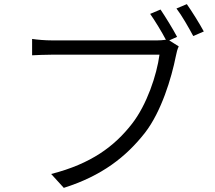

<svg xmlns="http://www.w3.org/2000/svg" viewBox="-20 -875 1040 927"><path d="M835 -697C815 -735 778 -795 755 -829L705 -808C728 -775 760 -723 781 -683C766 -681 752 -680 740 -680H231C198 -680 162 -683 135 -687V-608C160 -609 192 -611 231 -611H750C737 -513 689 -369 617 -277C533 -169 420 -84 227 -35L288 32C472 -26 589 -118 680 -234C759 -336 808 -498 829 -604C833 -623 836 -637 843 -651L797 -680ZM832 -834C858 -800 891 -742 913 -701L964 -723C943 -762 906 -821 882 -855Z"/></svg>

Font: Genne Gothic Normal
Style: Regular
Weight: 350
Designer: Ryoko NISHIZUKA (kana & ideographs); Paul D. Hunt (Latin, Greek & Cyrillic); Wenlong ZHANG (bopomofo); Sandoll Communica
Foundry: Adobe Systems Incorporated
Version: Version 1.004;PS 1.004;hotconv 16.6.51;makeotf.lib2.5.65220